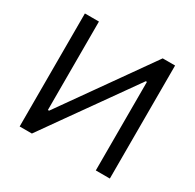

<svg xmlns="http://www.w3.org/2000/svg" viewBox="-155 -881 1064 1049"><g transform="rotate(30 377.0 -356.5)"><path d="M92.5 0Q92.5 -59.5 92.5 -114.6Q92.5 -169.7 92.5 -235.5V-474.7Q92.5 -541.9 92.5 -597.6Q92.5 -653.3 92.5 -713H181.1Q181.1 -653.2 181.1 -597.3Q181.1 -541.5 181.1 -474.3V-155.1H188.6L343.5 -373.9Q400.8 -454.9 460.4 -539.1Q520.1 -623.3 583.3 -713H661.5Q661.5 -653.3 661.5 -597.6Q661.5 -541.9 661.5 -474.7V-235.5Q661.5 -169.7 661.5 -114.6Q661.5 -59.5 661.5 0H572.9Q572.9 -59.6 572.9 -114.8Q572.9 -170 572.9 -235.9V-558.7H565.7L410.6 -339.9Q339.9 -240.5 281.4 -157.9Q222.9 -75.3 169.7 0Z"/></g></svg>

Font: Commissioner Thin
Style: Regular
Weight: 100
Designer: Kostas Bartsokas
Foundry: Kostas Bartsokas
Version: Version 1.001;gftools[0.9.23]